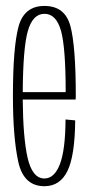

<svg xmlns="http://www.w3.org/2000/svg" viewBox="-20 -623 308 646"><path d="M129.5 3.5Q59.5 3.5 41.5 -78.5Q23.5 -160.5 23.5 -300Q23.5 -463 42.2 -533Q61 -603 129.5 -603Q199 -603 217 -534.8Q235 -466.5 235 -301Q235 -294.5 234.5 -288H56.5Q57.5 -161.5 72.5 -93.5Q88.5 -22.5 129.5 -22.5Q163 -22.5 181.5 -70.5Q200 -118.5 200.5 -221L233 -218Q232 -99 207 -47.8Q182 3.5 129.5 3.5ZM56.5 -313H201Q201 -461.5 185.5 -518.5Q169.5 -576.5 129.5 -576.5Q90 -576.5 73.5 -518Q57.5 -461.5 56.5 -313Z"/></svg>

Font: Anybody Condensed ExtraLight
Style: Regular
Weight: 200
Width: 3
Designer: Tyler Finck
Foundry: Etcetera Type Company
Version: Version 1.010; ttfautohint (v1.8.3) -l 8 -r 50 -G 200 -x 14 